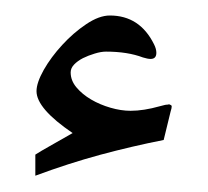

<svg xmlns="http://www.w3.org/2000/svg" viewBox="-20 -717 264 244"><path d="M196.8 -575.2 188 -539.1Q147.9 -531.2 107.4 -520.3Q66.9 -509.3 24.9 -493.7V-520.5Q31.7 -524.9 43.5 -531.5Q55.2 -538.1 72.3 -547.9Q26.4 -579.1 26.4 -601.1Q26.4 -611.8 35.6 -628.2Q44.9 -644.5 59.1 -659.9Q73.2 -675.3 89.6 -686.3Q106 -697.3 119.6 -697.3Q157.7 -697.3 175.8 -660.6Q178.7 -654.8 178.7 -649.9Q178.7 -642.1 171.4 -642.1Q169.4 -642.1 167 -642.6Q164.6 -643.1 161.6 -644Q142.1 -651.4 114.7 -651.4Q108.4 -651.4 100.3 -648.9Q92.3 -646.5 85.4 -643.1Q78.6 -639.6 74.2 -635Q69.8 -630.4 69.8 -625Q69.8 -614.7 77.1 -606Q84.5 -597.2 95.7 -590.6Q106.9 -584 120.4 -580.1Q133.8 -576.2 146 -576.2Q162.6 -576.2 183.1 -582L189 -583.5Q190.9 -584 192.4 -584Q193.8 -584 194.8 -584.5Q197.3 -583.5 197.8 -583Q198.2 -582.5 198.2 -581.5Q198.2 -579.6 196.8 -575.2Z"/></svg>

Font: XB Kayhan
Style: Regular
Weight: 400
Designer: Behnam
Foundry: Irmug
Version: Version 7.300 2009